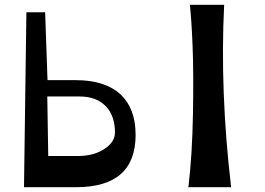

<svg xmlns="http://www.w3.org/2000/svg" viewBox="-20 -780 1103 800"><path d="M80 0 90 -729H168L178 -446H297Q418 -446 483 -386Q545 -327 545 -218Q545 0 297 0ZM181 -130H305Q373 -130 419 -162Q459 -190 459 -228Q459 -296 422 -336Q383 -378 311 -378H177ZM765 0Q781 -135 784 -305Q787 -475 782.5 -587Q778 -699 771 -760H914Q896 -401 943 0Z"/></svg>

Font: OpenDyslexic
Style: Regular
Weight: 400
Designer: Abbie Gonzalez
Version: Version 0.920;hotconv 1.0.109;makeotfexe 2.5.65596